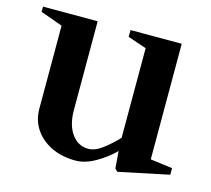

<svg xmlns="http://www.w3.org/2000/svg" viewBox="-92 -595 776 706"><g transform="rotate(15 296.0 -242.0)"><path d="M250 16Q199 16 159 -3Q119 -22 96 -56Q73 -90 73 -134V-450L-11 -480V-500H197V-162Q197 -106 221 -72Q245 -38 285 -38Q310 -38 339 -60Q368 -82 393 -109V-450L322 -474V-500H517V-60L601 -49V-24L410 16L400 6L395 -59Q366 -30 326.5 -7Q287 16 250 16Z"/></g></svg>

Font: Wittgenstein Semibold
Style: Regular
Weight: 600
Designer: Jörg Drees
Foundry: Jörg Drees
Version: Version 1.303; ttfautohint (v1.8.4.7-5d5b)